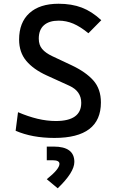

<svg xmlns="http://www.w3.org/2000/svg" viewBox="-20 -723 626 1020"><path d="M269 9.8Q150.9 9.8 63 -28.3L75.7 -127Q129.4 -104 179.4 -92Q229.5 -80.1 276.9 -80.1Q411.6 -80.1 411.6 -176.8Q411.6 -238.8 348.1 -267.6L228 -322.3Q157.2 -354.5 119.4 -399.9Q81.5 -445.3 81.5 -512.7Q81.5 -603.5 136.2 -653.3Q190.9 -703.1 291 -703.1Q360.8 -703.1 414.6 -682.6Q468.3 -662.1 518.1 -615.7L449.7 -546.4Q406.7 -581.5 369.4 -597.4Q332 -613.3 291.5 -613.3Q241.2 -613.3 213.6 -589.1Q186 -564.9 186 -517.6Q186 -483.9 204.1 -462.6Q222.2 -441.4 257.3 -424.8L358.9 -377Q436 -340.8 476.1 -295.4Q516.1 -250 516.1 -178.7Q516.1 9.8 269 9.8ZM286.6 277.3 228.5 229Q295.9 175.3 295.9 147.5Q295.9 128.4 260.3 128.4H228.5V55.7H265.1Q375 55.7 375 137.2Q375 192.4 286.6 277.3Z"/></svg>

Font: Cascadia Mono PL
Style: Regular
Weight: 400
Monospace: yes
Designer: Aaron Bell
Foundry: Saja Typeworks
Version: Version 2404.023; ttfautohint (v1.8.4)